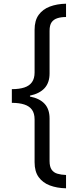

<svg xmlns="http://www.w3.org/2000/svg" viewBox="-20 -852 431 1038"><path d="M44 -370Q84 -370 111.5 -379Q139 -388 153 -408Q167 -428 167 -460V-691Q167 -741 189 -771.5Q211 -802 249.5 -816.5Q288 -831 337 -832V-760Q310 -760 290 -753.5Q270 -747 259 -731.5Q248 -716 248 -685V-455Q248 -405 221 -375.5Q194 -346 142 -335V-330Q194 -320 221 -291Q248 -262 248 -211V18Q248 49 259 65Q270 81 290 87Q310 93 337 94V166Q288 165 249.5 150.5Q211 136 189 105.5Q167 75 167 25V-206Q167 -239 153 -258.5Q139 -278 111.5 -287Q84 -296 44 -296Z"/></svg>

Font: binaryvertical115
Style: Book
Weight: 400
Designer: Jelle Bosma - Monotype Design Team
Foundry: Monotype Imaging Inc.
Version: Version 2.003